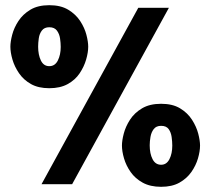

<svg xmlns="http://www.w3.org/2000/svg" viewBox="-20 -710 831 740"><path d="M140 0 513 -680H631L258 0ZM601 10Q559 10 530 -6Q501 -22 483.5 -47Q466 -72 458 -99.5Q450 -127 450 -149Q450 -168 457 -195Q464 -222 481 -248.5Q498 -275 527.5 -292.5Q557 -310 601 -310Q645 -310 674 -292.5Q703 -275 720 -248.5Q737 -222 744 -195Q751 -168 751 -149Q751 -127 743 -99.5Q735 -72 717.5 -47Q700 -22 671.5 -6Q643 10 601 10ZM601 -75Q622 -75 633 -96.5Q644 -118 644 -149Q644 -164 641.5 -182Q639 -200 630 -212.5Q621 -225 601 -225Q582 -225 572.5 -212.5Q563 -200 560 -182.5Q557 -165 557 -150Q557 -118 568 -96.5Q579 -75 601 -75ZM170 -370Q128 -370 99.5 -386Q71 -402 53.5 -427.5Q36 -453 28 -480.5Q20 -508 20 -530Q20 -549 27 -576Q34 -603 51 -629Q68 -655 97 -672.5Q126 -690 170 -690Q214 -690 243 -672.5Q272 -655 289 -629Q306 -603 313 -576Q320 -549 320 -530Q320 -508 312 -480.5Q304 -453 287 -427.5Q270 -402 241 -386Q212 -370 170 -370ZM170 -455Q192 -455 203 -477Q214 -499 214 -529Q214 -544 211.5 -561.5Q209 -579 199.5 -592Q190 -605 170 -605Q151 -605 141.5 -592.5Q132 -580 129.5 -562.5Q127 -545 127 -530Q127 -499 137.5 -477Q148 -455 170 -455Z"/></svg>

Font: Teachers
Style: Bold
Weight: 700
Designer: Alfredo Marco Pradil, Chank Diesel
Version: Version 1.001